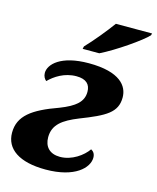

<svg xmlns="http://www.w3.org/2000/svg" viewBox="-118 -847 767 937"><g transform="rotate(15 265.5 -378.0)"><path d="M225 -606H309C383 -642 501 -724 530 -756L533 -766H350C319 -723 264 -656 228 -619ZM202 10C350 10 413 -55 413 -106C413 -127 403 -137 392 -143C368 -108 314 -68 254 -68C202 -68 174 -98 174 -146C174 -210 219 -242 296 -273C422 -322 475 -351 475 -427C475 -484 432 -546 273 -546C131 -546 77 -488 77 -445C77 -428 85 -415 94 -408C123 -437 170 -469 231 -469C280 -469 302 -447 302 -409C302 -359 267 -329 190 -299C61 -253 -2 -207 -2 -122C-2 -40 68 10 202 10Z"/></g></svg>

Font: Noto Serif SemiCondensed Black
Style: Italic
Weight: 900
Width: 4
Italic angle: -12°
Designer: Monotype Design Team
Foundry: Monotype Imaging Inc.
Version: Version 2.014